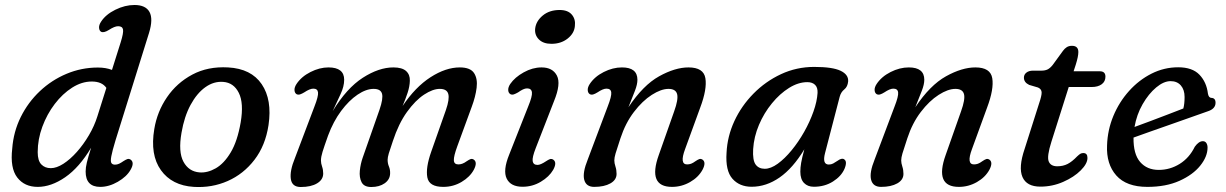

<svg xmlns="http://www.w3.org/2000/svg" viewBox="-20 -738 4909 769"><path d="M577 -606.5 442.5 -175.5Q429.5 -132.5 425.8 -112Q422 -91.5 426.2 -85Q430.5 -78.5 440.5 -78.5Q449 -78.5 457 -82.2Q465 -86 475 -93Q483.5 -98.5 490 -100.8Q496.5 -103 503.5 -98.5Q519.5 -86.5 503 -58Q487.5 -30.5 452 -10Q416.5 10.5 381.5 10.5Q323 10.5 323 -51Q323 -67 327.8 -87Q332.5 -107 345 -146.5Q297.5 -67 241.2 -28.2Q185 10.5 131 10.5Q78 10.5 49 -27.2Q20 -65 29 -143Q34 -210.5 63.2 -269.5Q92.5 -328.5 139.8 -373Q187 -417.5 246.8 -442.5Q306.5 -467.5 372 -467.5Q404 -467.5 428.5 -458L463.5 -569Q475 -606 472.8 -619.5Q470.5 -633 453 -633Q439 -633 416 -618Q395 -605 384.5 -611Q377.5 -615.5 376.8 -626.8Q376 -638 385 -651.5Q403.5 -680 442 -699Q480.5 -718 518.5 -718Q563.5 -718 578.8 -690Q594 -662 577 -606.5ZM131 -128.5Q131 -94.5 145.5 -79.5Q160 -64.5 183.5 -64.5Q206.5 -64.5 233.8 -82Q261 -99.5 287.8 -129.5Q314.5 -159.5 336.2 -196.5Q358 -233.5 370 -272L406 -386Q388.5 -411.5 347.5 -411.5Q307.5 -411.5 269 -387Q230.5 -362.5 199.2 -321.5Q168 -280.5 149.5 -230.2Q131 -180 131 -128.5Z M893.5 -468Q986 -463 1028.2 -400.8Q1070.5 -338.5 1055.5 -237Q1043 -155 999.2 -98Q955.5 -41 892 -13Q828.5 15 756 10.5Q668.5 5 624.5 -56.5Q580.5 -118 598 -221.5Q609.5 -291 648.8 -348.5Q688 -406 750.2 -439.2Q812.5 -472.5 893.5 -468ZM779 -47.5Q811 -45 844.2 -64Q877.5 -83 904.2 -127.8Q931 -172.5 944 -248Q957 -325 936.5 -366Q916 -407 874 -410Q836.5 -413 802.5 -388.8Q768.5 -364.5 743.2 -317.8Q718 -271 707 -206.5Q693.5 -129.5 714.8 -90.2Q736 -51 779 -47.5Z M1432.5 -106 1500 -298.5Q1515.5 -343.5 1510 -362.8Q1504.5 -382 1476.5 -382Q1446.5 -382 1412 -358.8Q1377.5 -335.5 1346.2 -293.5Q1315 -251.5 1294 -195Q1278 -150 1271.8 -129.8Q1265.5 -109.5 1265.5 -95Q1265.5 -83.5 1270 -70.8Q1274.5 -58 1274.5 -43Q1274.5 -18.5 1250.2 -3.8Q1226 11 1184.5 11Q1149.5 11 1144.8 -21.2Q1140 -53.5 1161.5 -105.5L1239.5 -311.5Q1255.5 -352.5 1253.8 -367.8Q1252 -383 1235 -383Q1221 -383 1198.5 -368Q1189.5 -362.5 1181.8 -360Q1174 -357.5 1167.5 -361Q1160 -366 1159.5 -377.2Q1159 -388.5 1167.5 -401.5Q1187 -431 1223.5 -449.5Q1260 -468 1295.5 -468Q1358.5 -468 1358.5 -418.5Q1358.5 -391.5 1343.8 -360.5Q1329 -329.5 1312.5 -293Q1368.5 -385 1433 -426.5Q1497.5 -468 1555.5 -468Q1590.5 -468 1606.5 -453.5Q1622.5 -439 1621.5 -414.5Q1621 -392 1612.5 -366.2Q1604 -340.5 1592.5 -313.5Q1643.5 -389.5 1704.5 -428.8Q1765.5 -468 1821.5 -468Q1864 -468 1878.8 -445.2Q1893.5 -422.5 1889 -386.5Q1884.5 -350.5 1869.5 -310.5L1811.5 -152Q1797 -112.5 1797.8 -96Q1798.5 -79.5 1816 -79.5Q1823 -79.5 1831.2 -82.2Q1839.5 -85 1850.5 -93Q1858.5 -98.5 1864.8 -100.8Q1871 -103 1878 -98.5Q1893 -87.5 1878 -58.5Q1862.5 -29.5 1829 -9.5Q1795.5 10.5 1755.5 10.5Q1698.5 10.5 1691.5 -27.8Q1684.5 -66 1707 -130L1766 -297.5Q1781 -341 1775.5 -361.5Q1770 -382 1741.5 -382Q1713.5 -382 1678.5 -359Q1643.5 -336 1610 -289.5Q1576.5 -243 1553.5 -173Q1542 -139.5 1537.2 -123.5Q1532.5 -107.5 1532.5 -98Q1532.5 -83.5 1537.8 -71Q1543 -58.5 1542.5 -43.5Q1542 -19 1520.8 -4Q1499.5 11 1467 11Q1438 11 1428.2 -8.2Q1418.5 -27.5 1421.2 -54.5Q1424 -81.5 1432.5 -106Z M2188.5 -562.5Q2155.5 -562.5 2138 -580.5Q2120.5 -598.5 2123.5 -624Q2127 -653.5 2153.8 -675.8Q2180.5 -698 2221.5 -698Q2254.5 -698 2270.2 -679.5Q2286 -661 2282.5 -633.5Q2280 -604.5 2253.5 -583.5Q2227 -562.5 2188.5 -562.5ZM2126 -145.5Q2111 -107.5 2113.5 -92.5Q2116 -77.5 2133 -77.5Q2145 -77.5 2167.5 -92.5Q2175.5 -98 2182.2 -100.5Q2189 -103 2196 -98.5Q2212 -87 2195.5 -57.5Q2179.5 -30 2146 -10Q2112.5 10 2073 10Q2025.5 10 2009.5 -22.5Q1993.5 -55 2019.5 -119L2095.5 -311.5Q2112.5 -352.5 2110.5 -368.2Q2108.5 -384 2091 -384Q2083.5 -384 2074.5 -379.8Q2065.5 -375.5 2055 -368Q2045.5 -362.5 2038 -360Q2030.5 -357.5 2024 -361Q2016 -366 2015.5 -377.2Q2015 -388.5 2023.5 -401.5Q2042 -428.5 2077.5 -448.2Q2113 -468 2149 -468Q2193.5 -468 2210.5 -435.2Q2227.5 -402.5 2199 -333Z M2342 -361Q2334.5 -366 2334 -377.2Q2333.5 -388.5 2342 -401.5Q2361.5 -431 2398 -449.5Q2434.5 -468 2471 -468Q2533 -468 2533 -418.5Q2533 -400 2523.2 -374.8Q2513.5 -349.5 2497 -308.5Q2556 -397 2620 -432.5Q2684 -468 2737.5 -468Q2798 -468 2805.2 -424.8Q2812.5 -381.5 2784.5 -307L2724 -141Q2701 -79.5 2732 -79.5Q2740 -79.5 2747.8 -82.2Q2755.5 -85 2766.5 -93Q2774.5 -98.5 2780.8 -100.8Q2787 -103 2794 -98.5Q2809 -87.5 2794 -58.5Q2777.5 -28 2743.8 -8.8Q2710 10.5 2671.5 10.5Q2573 10.5 2618.5 -117L2680 -291.5Q2697.5 -340 2692 -361Q2686.5 -382 2657.5 -382Q2628 -382 2590.5 -358Q2553 -334 2519 -289.5Q2485 -245 2465 -184Q2450.5 -140.5 2445.5 -123.5Q2440.5 -106.5 2440.5 -95.5Q2440.5 -84.5 2445 -71Q2449.5 -57.5 2449.5 -41.5Q2449.5 -17.5 2424.8 -3.5Q2400 10.5 2360 10.5Q2327.5 10.5 2320 -17.8Q2312.5 -46 2334 -99L2414 -311.5Q2430 -352.5 2428.2 -367.8Q2426.5 -383 2409 -383Q2395.5 -383 2373 -368Q2363.5 -362 2356 -359.8Q2348.5 -357.5 2342 -361Z M3284.5 -125Q3272.5 -79 3299.5 -79Q3309 -79 3317 -83.2Q3325 -87.5 3334.5 -94Q3351 -106 3360 -100.5Q3375 -92.5 3362.5 -62Q3349.5 -32 3316.2 -11Q3283 10 3239.5 10Q3215 10 3200.2 -5.2Q3185.5 -20.5 3185.5 -50.5Q3185.5 -67 3188.8 -86Q3192 -105 3201.5 -140Q3156 -64.5 3102.5 -27.2Q3049 10 2990.5 10Q2942 10 2913.5 -22.2Q2885 -54.5 2890 -126.5Q2893 -191.5 2921.2 -252.8Q2949.5 -314 2997.8 -363Q3046 -412 3108.2 -441Q3170.5 -470 3241 -470Q3314.5 -470 3346.8 -454.5Q3379 -439 3377 -412Q3375 -390.5 3361.5 -379.8Q3348 -369 3343 -350ZM2996.5 -140.5Q2994 -96 3006.5 -79Q3019 -62 3043 -62Q3067 -62 3095 -82.2Q3123 -102.5 3150.5 -136Q3178 -169.5 3200.8 -209.8Q3223.5 -250 3238 -291Q3252.5 -332 3254.5 -366Q3255.5 -387.5 3244.5 -398.2Q3233.5 -409 3213.5 -409Q3177.5 -409 3140.5 -386Q3103.5 -363 3071.8 -324.2Q3040 -285.5 3019.8 -237.8Q2999.5 -190 2996.5 -140.5Z M3491 -361Q3483.5 -366 3483 -377.2Q3482.5 -388.5 3491 -401.5Q3510.5 -431 3547 -449.5Q3583.5 -468 3620 -468Q3682 -468 3682 -418.5Q3682 -400 3672.2 -374.8Q3662.5 -349.5 3646 -308.5Q3705 -397 3769 -432.5Q3833 -468 3886.5 -468Q3947 -468 3954.2 -424.8Q3961.5 -381.5 3933.5 -307L3873 -141Q3850 -79.5 3881 -79.5Q3889 -79.5 3896.8 -82.2Q3904.5 -85 3915.5 -93Q3923.5 -98.5 3929.8 -100.8Q3936 -103 3943 -98.5Q3958 -87.5 3943 -58.5Q3926.5 -28 3892.8 -8.8Q3859 10.5 3820.5 10.5Q3722 10.5 3767.5 -117L3829 -291.5Q3846.5 -340 3841 -361Q3835.5 -382 3806.5 -382Q3777 -382 3739.5 -358Q3702 -334 3668 -289.5Q3634 -245 3614 -184Q3599.5 -140.5 3594.5 -123.5Q3589.5 -106.5 3589.5 -95.5Q3589.5 -84.5 3594 -71Q3598.5 -57.5 3598.5 -41.5Q3598.5 -17.5 3573.8 -3.5Q3549 10.5 3509 10.5Q3476.5 10.5 3469 -17.8Q3461.5 -46 3483 -99L3563 -311.5Q3579 -352.5 3577.2 -367.8Q3575.5 -383 3558 -383Q3544.5 -383 3522 -368Q3512.5 -362 3505 -359.8Q3497.5 -357.5 3491 -361Z M4137.5 -387.5 4102 -398Q4081 -408 4081 -427Q4081 -439.5 4091 -447.2Q4101 -455 4117 -455H4150.5Q4165.5 -455 4175.5 -459.8Q4185.5 -464.5 4196 -477.5L4237.5 -534.5Q4244 -543.5 4252.5 -549Q4261 -554.5 4273.5 -554.5Q4299 -554.5 4299 -529.5Q4299 -512 4288.5 -478.5L4280 -452.5H4385Q4407.5 -452.5 4407.5 -431Q4407.5 -411.5 4392.5 -400.5Q4377.5 -389.5 4352.5 -389.5H4260.5L4191 -170Q4172.5 -111.5 4180.2 -91.8Q4188 -72 4214.5 -72Q4237.5 -72 4255.8 -81.2Q4274 -90.5 4294 -111.5Q4303 -120 4307.8 -122.5Q4312.5 -125 4319 -125Q4335.5 -125 4335.5 -105.5Q4335.5 -82.5 4308.5 -55.5Q4281.5 -28.5 4238.2 -9.5Q4195 9.5 4147 9.5Q4092 9.5 4075.2 -29Q4058.5 -67.5 4084 -142L4142 -324.5Q4152 -353.5 4152 -367.2Q4152 -381 4137.5 -387.5Z M4816.5 -147Q4816.5 -111 4787.2 -74.5Q4758 -38 4704 -13.8Q4650 10.5 4575.5 10.5Q4491.5 10.5 4451 -35.2Q4410.5 -81 4414 -156Q4416 -217.5 4439.2 -273.5Q4462.5 -329.5 4502 -373.5Q4541.5 -417.5 4592 -443Q4642.5 -468.5 4699 -468.5Q4755.5 -468.5 4784 -438.8Q4812.5 -409 4818 -363Q4821 -346.5 4831.5 -346Q4848.5 -345.5 4848.5 -326.5Q4848.5 -301.5 4815.5 -291.5Q4785.5 -281 4746.2 -267Q4707 -253 4665.5 -238.5Q4624 -224 4585.8 -210.5Q4547.5 -197 4520 -187Q4519 -121 4546.5 -89.2Q4574 -57.5 4621 -57.5Q4666 -57.5 4704.8 -81.5Q4743.5 -105.5 4765.5 -150.5Q4781.5 -172.5 4797.5 -172.5Q4807 -172.5 4811.8 -165Q4816.5 -157.5 4816.5 -147ZM4668.5 -413Q4641 -413 4610.8 -387.8Q4580.5 -362.5 4556.5 -320.8Q4532.5 -279 4524 -229.5Q4551.5 -239.5 4586.2 -252.5Q4621 -265.5 4656 -279Q4691 -292.5 4719.5 -303.5Q4724.5 -322 4724.5 -349.5Q4724.5 -378.5 4709.5 -395.8Q4694.5 -413 4668.5 -413Z"/></svg>

Font: Fraunces 9pt SuperSoft
Style: Italic
Weight: 400
Italic angle: -16°
Version: Version 1.000;[b76b70a41]